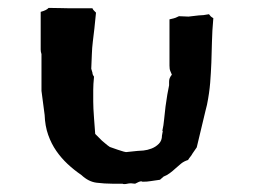

<svg xmlns="http://www.w3.org/2000/svg" viewBox="-20 -459 640 486"><path d="M520 -413Q515 -416 513.5 -417.5Q512 -419 509 -423Q494 -420 483 -420L457 -417Q450 -417 445.5 -417.5Q441 -418 433 -418Q423 -413 419.5 -412.5Q416 -412 409 -410V-293Q409 -284 411 -279.5Q413 -275 415 -270Q411 -265 409.5 -261Q408 -257 408 -252V-247Q408 -246 408 -245Q408 -244 408 -243Q406 -234 403.5 -219.5Q401 -205 399 -189.5Q397 -174 395.5 -157.5Q394 -141 391 -128Q392 -127 392 -127L390 -116Q390 -103 382 -95Q374 -87 363.5 -83Q353 -79 343 -78Q333 -77 328 -77L299 -74Q293 -75 287.5 -77Q282 -79 278 -80L258 -87Q252 -91 247.5 -95Q243 -99 238 -103L221 -120L218 -160Q217 -172 216.5 -183.5Q216 -195 216 -202Q216 -218 216 -231.5Q216 -245 218 -265Q214 -270 214 -275L211 -285Q212 -305 212.5 -321.5Q213 -338 215 -354Q217 -370 219 -387.5Q221 -405 223 -427L218 -432Q215 -435 214 -438H158Q146 -438 133.5 -438.5Q121 -439 103 -439Q98 -433 83 -429V-350Q83 -339 83 -333.5Q83 -328 85 -322V-229L93 -168Q94 -140 102 -117.5Q110 -95 122.5 -77Q135 -59 151 -44Q167 -29 186 -16Q204 1 224.5 3.5Q245 6 264 6H290Q292 7 294 7Q299 7 302.5 6Q306 5 312 5Q314 5 316.5 5.5Q319 6 322 6Q333 0 337 0Q339 0 339.5 0.5Q340 1 341 1Q353 1 361 -0.5Q369 -2 385 -4L394 -12Q402 -15 409.5 -20.5Q417 -26 424 -32.5Q431 -39 438.5 -45Q446 -51 456 -54Q459 -59 462 -62.5Q465 -66 467 -70L478 -86L500 -178L504 -194Q510 -224 512 -249.5Q514 -275 515 -300.5Q516 -326 516.5 -353Q517 -380 520 -413Z"/></svg>

Font: Dokdo
Style: Regular
Weight: 400
Version: Version 2.00